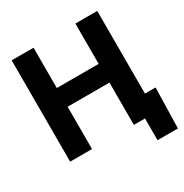

<svg xmlns="http://www.w3.org/2000/svg" viewBox="-198 -883 1144 1194"><g transform="rotate(-30 373.5 -286.0)"><path d="M52.3 -727.5H209.4V-438H509.8V-727.5H666.8V0H509.8V-303.6H209.4V0H52.3ZM589.6 0H547.1V-134.1H743L735.9 156.2H589.6Z"/></g></svg>

Font: Intratopia Thin
Style: Regular
Weight: 100
Designer: Rasmus Andersson
Foundry: rsms
Version: Version 3.000;Glyphs 3.2.3 (3260)